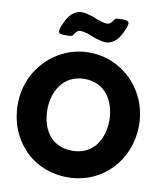

<svg xmlns="http://www.w3.org/2000/svg" viewBox="-113 -1190 1103 1296"><g transform="rotate(10 438.5 -542.0)"><path d="M466 -941C488 -934 514 -927 533 -927C588 -927 622 -970 642 -1013C680 -1092 668 -1099 619 -1099C569 -1099 571 -1097 558 -1076C550 -1065 539 -1053 523 -1053C505 -1053 486 -1058 472 -1063C447 -1070 446 -1074 410 -1086C389 -1092 363 -1099 343 -1099C288 -1099 254 -1056 234 -1013C196 -934 208 -927 258 -927C307 -927 305 -929 319 -950C326 -962 337 -973 353 -973C371 -973 390 -968 405 -964C429 -956 430 -952 466 -941ZM23 -413C23 -172 195 15 439 15C676 15 854 -172 854 -413C854 -654 668 -840 439 -840C212 -840 23 -654 23 -413ZM226 -413C226 -536 294 -659 439 -659C585 -659 651 -536 651 -413C651 -290 589 -167 439 -167C285 -167 226 -290 226 -413Z"/></g></svg>

Font: Hussar Print
Style: Bold
Weight: 700
Foundry: Cannot Into Space Fonts
Version: Version 2.00